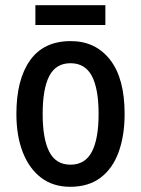

<svg xmlns="http://www.w3.org/2000/svg" viewBox="-20 -708 542 738"><path d="M459 -270Q459 -187 436 -123.5Q413 -60 366.5 -25Q320 10 250 10Q184 10 138 -25Q92 -60 67.5 -123Q43 -186 43 -270Q43 -402 95.5 -476Q148 -550 252 -550Q347 -550 403 -478.5Q459 -407 459 -270ZM144 -270Q144 -174 169.5 -124.5Q195 -75 251 -75Q307 -75 333 -124.5Q359 -174 359 -270Q359 -367 333 -416Q307 -465 251 -465Q195 -465 169.5 -416Q144 -367 144 -270ZM385 -688V-612H116V-688Z"/></svg>

Font: Noto Sans Gurmukhi Condensed Medium
Style: Regular
Weight: 500
Width: 3
Designer: Jelle Bosma - Monotype Design Team
Foundry: Monotype Imaging Inc.
Version: Version 2.004; ttfautohint (v1.8.4.7-5d5b)